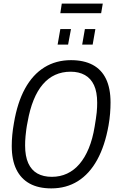

<svg xmlns="http://www.w3.org/2000/svg" viewBox="-20 -1031 649 1063"><path d="M264 12Q193 12 144.5 -14.5Q96 -41 70.5 -93Q45 -145 45 -223Q45 -252 48 -284Q51 -316 57 -349Q76 -463 118.5 -540.5Q161 -618 225.5 -658Q290 -698 373 -698Q444 -698 493 -672Q542 -646 567 -594Q592 -542 592 -464Q592 -435 589.5 -403Q587 -371 581 -337Q561 -224 518 -146Q475 -68 411 -28Q347 12 264 12ZM267 -52Q313 -52 351.5 -70Q390 -88 420 -123Q450 -158 471.5 -210Q493 -262 504 -330Q508 -355 511 -374Q514 -393 515.5 -409Q517 -425 517.5 -438Q518 -451 518 -462Q518 -522 500.5 -559.5Q483 -597 450 -615.5Q417 -634 371 -634Q324 -634 285.5 -616.5Q247 -599 217 -564Q187 -529 166 -477Q145 -425 133 -357Q128 -333 125.5 -313.5Q123 -294 121.5 -278.5Q120 -263 119.5 -250.5Q119 -238 119 -226Q119 -166 136.5 -127.5Q154 -89 187 -70.5Q220 -52 267 -52ZM299 -784 314 -870H373L357 -784ZM435 -784 450 -870H508L493 -784ZM314 -958 322 -1011H549L540 -958Z"/></svg>

Font: Archivo Condensed Light
Style: Italic
Weight: 300
Width: 3
Italic angle: -10°
Designer: Hector Gatti
Foundry: Omnibus-Type
Version: Version 2.001